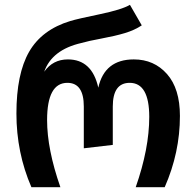

<svg xmlns="http://www.w3.org/2000/svg" viewBox="-20 -775 813 795"><path d="M110 0Q48 -143 48 -305Q48 -469 100.5 -560.5Q153 -652 271 -688Q301 -697 392.5 -716Q484 -735 518 -755L567 -670Q537 -650 497 -638Q457 -626 400.5 -615.5Q344 -605 317 -597Q195 -569 163 -478Q199 -529 261 -529Q361 -529 387 -412Q413 -529 534 -529Q618 -529 671.5 -468.5Q725 -408 725 -295Q725 -143 662 0H542Q598 -160 598 -291Q598 -432 517 -432Q447 -432 447 -334V-175L327 -161V-334Q327 -432 259 -432Q175 -432 175 -278Q175 -157 230 0Z"/></svg>

Font: FiraGO Medium
Style: Regular
Weight: 500
Designer: bBox Type
Foundry: bBox Type GmbH
Version: Version 1.001;PS 001.001;hotconv 1.0.88;makeotf.lib2.5.64775